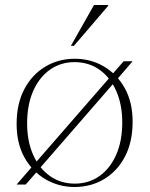

<svg xmlns="http://www.w3.org/2000/svg" viewBox="-20 -738 598 768"><path d="M46.5 0 112.5 -76 119 -83.5 421 -430.5 427.5 -439 474.5 -493H510.5L445.5 -417.5L438 -409L136.5 -62L130 -54L83 0ZM279 -3.5Q335 -3.5 377.8 -33.8Q420.5 -64 444.8 -119Q469 -174 469 -248.5Q469 -320 444.8 -374.5Q420.5 -429 377.8 -459.2Q335 -489.5 278 -489.5Q222.5 -489.5 179.8 -459.2Q137 -429 112.8 -374Q88.5 -319 88.5 -244.5Q88.5 -172.5 112.8 -118.2Q137 -64 180 -33.8Q223 -3.5 279 -3.5ZM278 10Q215.5 10 162.8 -20.5Q110 -51 78.2 -107.5Q46.5 -164 46.5 -242Q46.5 -323 77.2 -381.2Q108 -439.5 160.8 -471.2Q213.5 -503 279.5 -503Q342.5 -503 395 -472.5Q447.5 -442 479 -385.5Q510.5 -329 510.5 -251Q510.5 -170.5 480 -112Q449.5 -53.5 396.8 -21.8Q344 10 278 10ZM263.5 -554.5 356 -718H412.5V-714.5L275.5 -554.5Z"/></svg>

Font: Newsreader 60pt ExtraLight
Style: Regular
Weight: 250
Designer: Hugues Gentile
Foundry: Production Type
Version: Version 1.003